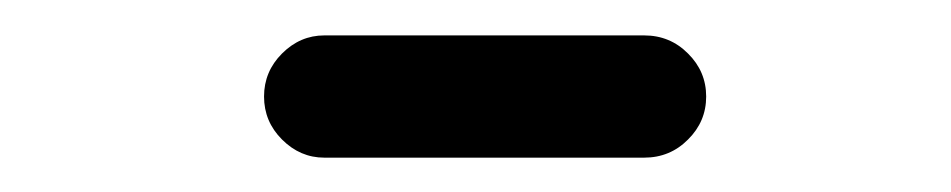

<svg xmlns="http://www.w3.org/2000/svg" viewBox="-20 -567 540 109"><path d="M164.1 -477.5Q150.4 -477.5 140.1 -487.8Q129.9 -498 129.9 -512.2Q129.9 -526.4 140.1 -536.6Q150.4 -546.9 164.1 -546.9H345.7Q360.4 -546.9 370.6 -536.6Q380.9 -526.4 380.9 -512.2Q380.9 -498 370.6 -487.8Q360.4 -477.5 345.7 -477.5Z"/></svg>

Font: Rounded-L Mgen+ 2m regular
Style: Regular
Weight: 400
Designer: [Source Han Sans]
Ryoko NISHIZUKA  (kana & ideographs); Paul D. Hunt (Latin, Greek & Cyrillic); Wenlong ZHANG  (bopomofo
Version: Version 1.059.20150602